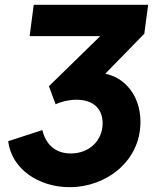

<svg xmlns="http://www.w3.org/2000/svg" viewBox="-20 -765 653 797"><path d="M269 12C422 12 563 -97 563 -258C563 -338 529 -403 470 -439C454 -448 436 -455 417 -459L579 -625L595 -745H120L103 -615H396L183 -407L211 -332C236 -344 268 -351 297 -351C366 -351 406 -315 406 -253C406 -182 351 -128 274 -128C214 -128 171 -161 156 -225L14 -179C28 -63 141 12 269 12Z"/></svg>

Font: Plus Jakarta Sans ExtraBold
Style: Italic
Weight: 800
Italic angle: -8°
Designer: Gumpita Rahayu
Foundry: Tokotype
Version: Version 2.071;gftools[0.9.30]